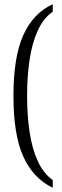

<svg xmlns="http://www.w3.org/2000/svg" viewBox="-20 -772 295 914"><path d="M231 122Q138 77 91 -26.5Q44 -130 44 -316Q44 -501 91 -605Q138 -709 231 -752V-716Q187 -686 160 -627Q133 -568 121 -488.5Q109 -409 109 -316Q109 -223 121 -143Q133 -63 160 -4.5Q187 54 231 85Z"/></svg>

Font: Noto Serif Tamil ExtraCondensed Light
Style: Regular
Weight: 300
Width: 2
Designer: Indian Type Foundry, Tom Grace, and the Monotype Design Team
Foundry: Monotype Imaging Inc.
Version: Version 2.004; ttfautohint (v1.8.4.7-5d5b)